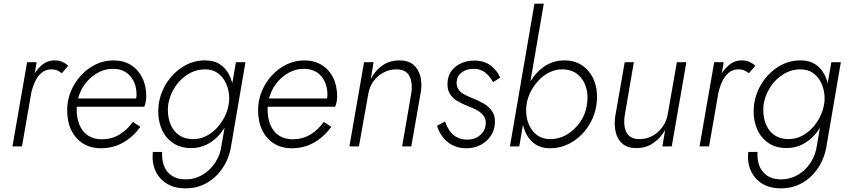

<svg xmlns="http://www.w3.org/2000/svg" viewBox="-20 -800 4633 1049"><path d="M180 -460H128L48 0H100ZM318 -400 353 -441Q337 -455 319.5 -462.5Q302 -470 281 -470Q239 -471 206.5 -442.5Q174 -414 153 -371Q132 -328 124 -281H148Q155 -315 168.5 -347.5Q182 -380 205.5 -401Q229 -422 264 -421Q280 -421 293 -415Q306 -409 318 -400Z M530 10Q599 10 653.5 -21.5Q708 -53 747 -107L706 -134Q675 -90 632 -64.5Q589 -39 536 -39Q492 -39 461 -59.5Q430 -80 414.5 -117Q399 -154 399 -202Q399 -245 414 -285Q429 -325 456.5 -356Q484 -387 520 -405.5Q556 -424 597 -424Q638 -424 666.5 -406Q695 -388 710.5 -356Q726 -324 726 -283Q726 -268 722 -254.5Q718 -241 713 -231L735 -262H382V-217H768Q773 -227 776 -243Q779 -259 779 -273Q779 -333 756.5 -377Q734 -421 694 -445.5Q654 -470 600 -470Q548 -470 502 -447.5Q456 -425 421.5 -387Q387 -349 367 -300.5Q347 -252 347 -199Q347 -135 370 -88Q393 -41 434.5 -15.5Q476 10 530 10Z M815 30Q809 86 828.5 131Q848 176 890 202.5Q932 229 994 229Q1059 229 1111.5 198.5Q1164 168 1199 114Q1234 60 1244 -10L1321 -460H1269L1191 -10Q1184 46 1155.5 89Q1127 132 1085 156Q1043 180 995 180Q948 180 918 159.5Q888 139 875.5 105Q863 71 866 30ZM847 -230Q839 -166 857 -111.5Q875 -57 918 -24Q961 9 1025 9Q1071 9 1110 -10.5Q1149 -30 1178.5 -64Q1208 -98 1227.5 -140.5Q1247 -183 1254 -230Q1260 -274 1254.5 -316.5Q1249 -359 1231 -393.5Q1213 -428 1181 -449Q1149 -470 1103 -470Q1039 -471 984.5 -438.5Q930 -406 893.5 -351.5Q857 -297 847 -230ZM899 -230Q908 -283 937.5 -327Q967 -371 1010.5 -396.5Q1054 -422 1105 -421Q1140 -420 1165.5 -403.5Q1191 -387 1207 -359.5Q1223 -332 1229 -299Q1235 -266 1230 -232Q1224 -195 1206.5 -160.5Q1189 -126 1162.5 -98.5Q1136 -71 1104 -55.5Q1072 -40 1036 -40Q985 -40 952 -66.5Q919 -93 906 -136.5Q893 -180 899 -230Z M1573 10Q1642 10 1696.5 -21.5Q1751 -53 1790 -107L1749 -134Q1718 -90 1675 -64.5Q1632 -39 1579 -39Q1535 -39 1504 -59.5Q1473 -80 1457.5 -117Q1442 -154 1442 -202Q1442 -245 1457 -285Q1472 -325 1499.5 -356Q1527 -387 1563 -405.5Q1599 -424 1640 -424Q1681 -424 1709.5 -406Q1738 -388 1753.5 -356Q1769 -324 1769 -283Q1769 -268 1765 -254.5Q1761 -241 1756 -231L1778 -262H1425V-217H1811Q1816 -227 1819 -243Q1822 -259 1822 -273Q1822 -333 1799.5 -377Q1777 -421 1737 -445.5Q1697 -470 1643 -470Q1591 -470 1545 -447.5Q1499 -425 1464.5 -387Q1430 -349 1410 -300.5Q1390 -252 1390 -199Q1390 -135 1413 -88Q1436 -41 1477.5 -15.5Q1519 10 1573 10Z M2228 -296 2177 0H2227L2280 -302Q2286 -347 2276 -385Q2266 -423 2238.5 -446.5Q2211 -470 2162 -470Q2109 -470 2069.5 -442.5Q2030 -415 2006 -369L2021 -460H1969L1889 0H1941L1992 -286Q1998 -324 2019.5 -354.5Q2041 -385 2074 -403Q2107 -421 2146 -421Q2183 -421 2202 -403.5Q2221 -386 2226.5 -357.5Q2232 -329 2228 -296Z M2411 -136 2368 -113Q2376 -83 2396 -55Q2416 -27 2449 -8.5Q2482 10 2528 10Q2572 10 2606.5 -8.5Q2641 -27 2661.5 -58Q2682 -89 2684 -128Q2686 -166 2669.5 -191Q2653 -216 2625.5 -232.5Q2598 -249 2565 -262Q2540 -272 2518.5 -283Q2497 -294 2485 -311.5Q2473 -329 2475 -354Q2478 -387 2504 -405.5Q2530 -424 2567 -424Q2607 -424 2632.5 -402.5Q2658 -381 2674 -351L2713 -376Q2696 -415 2661 -442Q2626 -469 2570 -469Q2535 -469 2502.5 -455.5Q2470 -442 2448.5 -415Q2427 -388 2425 -348Q2423 -310 2439 -285.5Q2455 -261 2482 -246Q2509 -231 2537 -220Q2562 -211 2585 -198.5Q2608 -186 2622 -167.5Q2636 -149 2634 -122Q2631 -85 2602.5 -61Q2574 -37 2532 -37Q2498 -38 2474 -51.5Q2450 -65 2435 -88Q2420 -111 2411 -136Z M2951 -780H2900L2766 0H2817ZM3239 -230Q3248 -294 3230 -348.5Q3212 -403 3169 -436.5Q3126 -470 3062 -470Q3015 -470 2976 -450Q2937 -430 2908 -396.5Q2879 -363 2859.5 -320Q2840 -277 2833 -230Q2827 -186 2832.5 -144Q2838 -102 2856 -67Q2874 -32 2906 -11Q2938 10 2984 10Q3048 10 3102.5 -22Q3157 -54 3193.5 -109Q3230 -164 3239 -230ZM3187 -230Q3180 -177 3150 -133.5Q3120 -90 3076.5 -64.5Q3033 -39 2982 -40Q2947 -41 2921.5 -57Q2896 -73 2879.5 -100.5Q2863 -128 2857.5 -161.5Q2852 -195 2857 -230Q2863 -268 2881 -302Q2899 -336 2925 -363Q2951 -390 2983.5 -405.5Q3016 -421 3051 -421Q3102 -421 3135 -394.5Q3168 -368 3181.5 -324.5Q3195 -281 3187 -230Z M3393 -168 3443 -460H3393L3341 -162Q3335 -117 3344 -78Q3353 -39 3380.5 -15Q3408 9 3457 9Q3510 9 3549.5 -18.5Q3589 -46 3614 -90L3599 0H3650L3730 -460H3678L3628 -174Q3622 -139 3600.5 -108Q3579 -77 3546.5 -58.5Q3514 -40 3474 -40Q3436 -40 3417 -58Q3398 -76 3393 -105.5Q3388 -135 3393 -168Z M3934 -460H3882L3802 0H3854ZM4072 -400 4107 -441Q4091 -455 4073.5 -462.5Q4056 -470 4035 -470Q3993 -471 3960.5 -442.5Q3928 -414 3907 -371Q3886 -328 3878 -281H3902Q3909 -315 3922.5 -347.5Q3936 -380 3959.5 -401Q3983 -422 4018 -421Q4034 -421 4047 -415Q4060 -409 4072 -400Z M4068 30Q4062 86 4081.5 131Q4101 176 4143 202.5Q4185 229 4247 229Q4312 229 4364.5 198.5Q4417 168 4452 114Q4487 60 4497 -10L4574 -460H4522L4444 -10Q4437 46 4408.5 89Q4380 132 4338 156Q4296 180 4248 180Q4201 180 4171 159.5Q4141 139 4128.5 105Q4116 71 4119 30ZM4100 -230Q4092 -166 4110 -111.5Q4128 -57 4171 -24Q4214 9 4278 9Q4324 9 4363 -10.5Q4402 -30 4431.5 -64Q4461 -98 4480.5 -140.5Q4500 -183 4507 -230Q4513 -274 4507.5 -316.5Q4502 -359 4484 -393.5Q4466 -428 4434 -449Q4402 -470 4356 -470Q4292 -471 4237.5 -438.5Q4183 -406 4146.5 -351.5Q4110 -297 4100 -230ZM4152 -230Q4161 -283 4190.5 -327Q4220 -371 4263.5 -396.5Q4307 -422 4358 -421Q4393 -420 4418.5 -403.5Q4444 -387 4460 -359.5Q4476 -332 4482 -299Q4488 -266 4483 -232Q4477 -195 4459.5 -160.5Q4442 -126 4415.5 -98.5Q4389 -71 4357 -55.5Q4325 -40 4289 -40Q4238 -40 4205 -66.5Q4172 -93 4159 -136.5Q4146 -180 4152 -230Z"/></svg>

Font: Jost Light
Style: Italic
Weight: 300
Italic angle: -5°
Version: Version 3.710